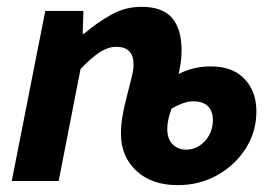

<svg xmlns="http://www.w3.org/2000/svg" viewBox="-20 -528 809 560"><path d="M498.4 12Q422.5 12 377.6 -29.9Q332.8 -71.8 332.8 -137.4Q332.8 -162.2 336.8 -185.7Q340.7 -209.2 343.7 -221.6L361.5 -292.8Q365.7 -308.4 367.6 -319.3Q369.5 -330.3 369.5 -340.3Q369.5 -365.9 356.7 -378.7Q344 -391.5 319.1 -391.5Q295.9 -391.5 271.5 -376Q247.1 -360.4 214.9 -326.7L151.1 0H14.3L112 -496.1H223.3L221.2 -429.7H225.2Q262 -461.2 303.6 -484.7Q345.1 -508.1 392.3 -508.1Q454.3 -508.1 481.9 -475.6Q509.6 -443.1 509.6 -380.6Q509.6 -371.2 508.9 -361.4Q508.2 -351.7 506.3 -339.8Q504.3 -327.9 501.1 -312.3Q525.4 -324.1 547.3 -329.2Q569.3 -334.3 594.6 -334.3Q658.7 -334.3 693.3 -297.7Q727.8 -261.1 727.8 -203.1Q727.8 -144 696.8 -95.1Q665.8 -46.2 613.7 -17.1Q561.5 12 498.4 12ZM523.4 -91.5Q544.1 -91.5 561.7 -102.9Q579.3 -114.3 590.1 -133.8Q600.9 -153.4 600.9 -177.3Q600.9 -204 586.5 -218.2Q572 -232.4 544.8 -232.4Q529.2 -232.4 515.5 -227.6Q501.7 -222.8 480.3 -211.4Q474.1 -193.2 471 -179.6Q467.9 -166 467.9 -151.7Q467.9 -122.8 483.5 -107.1Q499.1 -91.5 523.4 -91.5Z"/></svg>

Font: Source Sans 3
Style: Italic
Weight: 200
Italic angle: -11°
Designer: Paul D. Hunt
Foundry: Adobe
Version: Version 3.046;hotconv 1.0.118;makeotfexe 2.5.65603